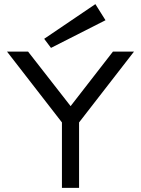

<svg xmlns="http://www.w3.org/2000/svg" viewBox="-20 -910 684 930"><path d="M280 0V-317L14 -660H116L322 -396L527 -660H629L363 -317V0ZM227 -678 194 -722 442 -890 491 -812Z"/></svg>

Font: Lil Grotesk Medium
Style: Regular
Weight: 500
Designer: Bastien Sozeau
Foundry: NBR — Bastien Sozeau
Version: Version 3.003; ttfautohint (v1.8.4.7-5d5b);gftools[0.9.33]